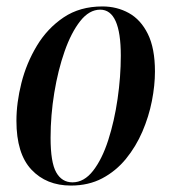

<svg xmlns="http://www.w3.org/2000/svg" viewBox="-20 -566 532 596"><path d="M200 10Q124 10 77.5 -39.5Q31 -89 31 -191Q31 -247 46.5 -308.5Q62 -370 94.5 -424Q127 -478 177.5 -512Q228 -546 298 -546Q343 -546 380 -525.5Q417 -505 439 -460.5Q461 -416 461 -344Q461 -301 451.5 -252.5Q442 -204 422 -157.5Q402 -111 371 -73Q340 -35 297.5 -12.5Q255 10 200 10ZM205 0Q241 0 269 -36Q297 -72 316 -131Q335 -190 345 -259Q355 -328 355 -393Q355 -536 291 -536Q257 -536 229 -500.5Q201 -465 180.5 -406.5Q160 -348 148.5 -278Q137 -208 137 -138Q137 -62 154.5 -31Q172 0 205 0Z"/></svg>

Font: Noto Serif Display ExtraCondensed SemiBold
Style: Italic
Weight: 600
Width: 2
Italic angle: -12°
Designer: Monotype Design Team
Foundry: Monotype Imaging Inc.
Version: Version 2.009